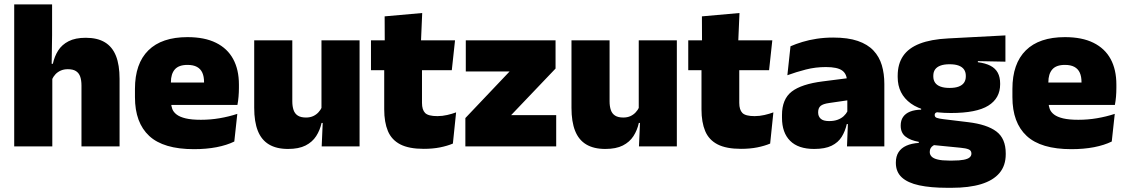

<svg xmlns="http://www.w3.org/2000/svg" viewBox="-20 -680 5235 892"><path d="M535.5 0H358.5V-283Q358.5 -306.5 352.8 -323.5Q347 -340.5 333.2 -349.5Q319.5 -358.5 295 -358.5Q276.5 -358.5 262 -352Q247.5 -345.5 237.5 -334.8Q227.5 -324 221.5 -310.5L185.5 -383.5H225.5Q233 -418 250.2 -445.2Q267.5 -472.5 298.8 -488.5Q330 -504.5 378.5 -504.5Q432.5 -504.5 467.2 -483.5Q502 -462.5 518.8 -420.2Q535.5 -378 535.5 -313.5ZM223 0H46V-659.5H222V-516.5L219.5 -345.5L223 -331.5Z M881 13Q739.5 13 673.2 -48.5Q607 -110 607 -228.5V-267Q607 -384.5 669.2 -446Q731.5 -507.5 851 -507.5Q930.5 -507.5 983.5 -481.2Q1036.5 -455 1063.2 -405.8Q1090 -356.5 1090 -287V-271.5Q1090 -251.5 1088.2 -230.8Q1086.5 -210 1083 -192.5H924.5Q926.5 -223 927.2 -250Q928 -277 928 -298.5Q928 -324.5 920 -342.2Q912 -360 895 -369.2Q878 -378.5 851 -378.5Q810.5 -378.5 792.2 -357.5Q774 -336.5 774 -298V-253.5L775 -234.5V-203.5Q775 -188 780.5 -173.5Q786 -159 800.8 -147.8Q815.5 -136.5 842.8 -130Q870 -123.5 913.5 -123.5Q958 -123.5 1000.5 -130.8Q1043 -138 1082.5 -151L1068.5 -22.5Q1034 -5.5 986.2 3.8Q938.5 13 881 13ZM1047.5 -192.5H700.5V-296.5H1047.5Z M1161 -492.5H1338V-209.5Q1338 -186 1343.8 -169Q1349.5 -152 1363.5 -143Q1377.5 -134 1401.5 -134Q1420.5 -134 1434.8 -140.5Q1449 -147 1459.2 -158Q1469.5 -169 1475.5 -182L1502.5 -109H1474Q1466.5 -75 1448.8 -47.5Q1431 -20 1399.5 -4Q1368 12 1318 12Q1264.5 12 1229.5 -9Q1194.5 -30 1177.8 -72.2Q1161 -114.5 1161 -179ZM1473.5 -492.5H1650.5V0H1474.5L1480 -126.5L1473.5 -144.5Z M1948.5 11.5Q1880 11.5 1839.8 -9.2Q1799.5 -30 1782.2 -71Q1765 -112 1765 -172V-436H1940.5V-202Q1940.5 -170 1955 -155.2Q1969.5 -140.5 2012 -140.5Q2035 -140.5 2057.8 -145.8Q2080.5 -151 2099 -158L2084 -13Q2058 -2 2024 4.8Q1990 11.5 1948.5 11.5ZM2079 -354H1703.5V-492.5H2094ZM1935.5 -480.5H1767.5L1767 -604L1941.5 -619.5Z M2354.5 -145H2564V0H2142V-131.5L2347.5 -348H2144V-492.5H2561V-361.5Z M2635 -492.5H2812V-209.5Q2812 -186 2817.8 -169Q2823.5 -152 2837.5 -143Q2851.5 -134 2875.5 -134Q2894.5 -134 2908.8 -140.5Q2923 -147 2933.2 -158Q2943.5 -169 2949.5 -182L2976.5 -109H2948Q2940.5 -75 2922.8 -47.5Q2905 -20 2873.5 -4Q2842 12 2792 12Q2738.5 12 2703.5 -9Q2668.5 -30 2651.8 -72.2Q2635 -114.5 2635 -179ZM2947.5 -492.5H3124.5V0H2948.5L2954 -126.5L2947.5 -144.5Z M3422.5 11.5Q3354 11.5 3313.8 -9.2Q3273.5 -30 3256.2 -71Q3239 -112 3239 -172V-436H3414.5V-202Q3414.5 -170 3429 -155.2Q3443.5 -140.5 3486 -140.5Q3509 -140.5 3531.8 -145.8Q3554.5 -151 3573 -158L3558 -13Q3532 -2 3498 4.8Q3464 11.5 3422.5 11.5ZM3553 -354H3177.5V-492.5H3568ZM3409.5 -480.5H3241.5L3241 -604L3415.5 -619.5Z M4088.5 0H3915L3920 -126L3916.5 -130.5V-283.5L3915 -301.5Q3915 -336 3892.8 -352.2Q3870.5 -368.5 3817 -368.5Q3768.5 -368.5 3723.8 -357Q3679 -345.5 3638 -330.5L3652.5 -465Q3677.5 -476 3708 -485.2Q3738.5 -494.5 3774.5 -500Q3810.5 -505.5 3851 -505.5Q3919.5 -505.5 3965.2 -489.8Q4011 -474 4038 -445.2Q4065 -416.5 4076.8 -377Q4088.5 -337.5 4088.5 -290ZM3762.5 12Q3688.5 12 3650.8 -25.8Q3613 -63.5 3613 -133V-145.5Q3613 -219.5 3658.2 -254.5Q3703.5 -289.5 3803 -302L3928.5 -318L3939 -217L3832.5 -201.5Q3803.5 -197.5 3792.2 -187.8Q3781 -178 3781 -159V-157Q3781 -139.5 3792.8 -128.5Q3804.5 -117.5 3832 -117.5Q3855 -117.5 3871.8 -123.8Q3888.5 -130 3899.8 -140.5Q3911 -151 3917.5 -163.5L3942.5 -103.5H3914Q3906.5 -70 3890.2 -44Q3874 -18 3843.5 -3Q3813 12 3762.5 12Z M4398 -155Q4273 -155 4211.8 -199.2Q4150.5 -243.5 4150.5 -322V-328Q4150.5 -383 4175.8 -420Q4201 -457 4253 -477.2Q4305 -497.5 4385 -501.5L4651 -515.5V-393.5L4523 -396V-391Q4558.5 -386.5 4581.5 -374.5Q4604.5 -362.5 4615.5 -342Q4626.5 -321.5 4626.5 -291.5V-288.5Q4626.5 -223.5 4571.5 -189.2Q4516.5 -155 4398 -155ZM4389 66H4405.5Q4438.5 66 4457.5 62.2Q4476.5 58.5 4484.8 51.2Q4493 44 4493 34V33Q4493 19 4479.8 13.8Q4466.5 8.5 4443.5 6.5L4296.5 -8L4334 -10.5Q4323.5 -8.5 4315.8 -3.8Q4308 1 4303.8 8.2Q4299.5 15.5 4299.5 25.5V26.5Q4299.5 38.5 4308.2 47.5Q4317 56.5 4336.8 61.2Q4356.5 66 4389 66ZM4401.5 192.5H4381Q4304 192.5 4250.5 181Q4197 169.5 4169.5 144Q4142 118.5 4142 77V75Q4142 46.5 4154.5 27Q4167 7.5 4191 -3.2Q4215 -14 4248.5 -16V-21Q4209 -28 4186.8 -45.5Q4164.5 -63 4164.5 -96V-97Q4164.5 -121 4175.8 -137Q4187 -153 4208.2 -161.5Q4229.5 -170 4259.5 -170.5V-190L4377 -160H4345.5Q4333.5 -160 4328 -156.5Q4322.5 -153 4322.5 -146V-145.5Q4322.5 -136 4332 -132.5Q4341.5 -129 4362 -126.5L4477.5 -112.5Q4565.5 -102 4609 -69.2Q4652.5 -36.5 4652.5 33V36.5Q4652.5 89.5 4623.2 124Q4594 158.5 4538 175.5Q4482 192.5 4401.5 192.5ZM4391.5 -271.5Q4417.5 -271.5 4434 -277.8Q4450.5 -284 4458.8 -296Q4467 -308 4467 -325V-328Q4467 -345 4458.8 -357Q4450.5 -369 4434 -375.2Q4417.5 -381.5 4391.5 -381.5Q4366 -381.5 4349.2 -375.2Q4332.5 -369 4324.2 -357.2Q4316 -345.5 4316 -328V-325Q4316 -308 4324.2 -296Q4332.5 -284 4349.2 -277.8Q4366 -271.5 4391.5 -271.5Z M4957.5 13Q4816 13 4749.8 -48.5Q4683.5 -110 4683.5 -228.5V-267Q4683.5 -384.5 4745.8 -446Q4808 -507.5 4927.5 -507.5Q5007 -507.5 5060 -481.2Q5113 -455 5139.8 -405.8Q5166.5 -356.5 5166.5 -287V-271.5Q5166.5 -251.5 5164.8 -230.8Q5163 -210 5159.5 -192.5H5001Q5003 -223 5003.8 -250Q5004.5 -277 5004.5 -298.5Q5004.5 -324.5 4996.5 -342.2Q4988.5 -360 4971.5 -369.2Q4954.5 -378.5 4927.5 -378.5Q4887 -378.5 4868.8 -357.5Q4850.5 -336.5 4850.5 -298V-253.5L4851.5 -234.5V-203.5Q4851.5 -188 4857 -173.5Q4862.5 -159 4877.2 -147.8Q4892 -136.5 4919.2 -130Q4946.5 -123.5 4990 -123.5Q5034.5 -123.5 5077 -130.8Q5119.5 -138 5159 -151L5145 -22.5Q5110.5 -5.5 5062.8 3.8Q5015 13 4957.5 13ZM5124 -192.5H4777V-296.5H5124Z"/></svg>

Font: Anek Malayalam ExtraBold
Style: Regular
Weight: 800
Version: Version 1.003